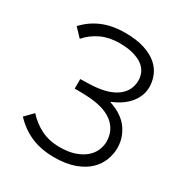

<svg xmlns="http://www.w3.org/2000/svg" viewBox="-190 -960 1054 1111"><g transform="rotate(30 337.5 -405.0)"><path d="M620 -219Q620 -179 604.5 -138Q589 -97 554.5 -64Q520 -31 464 -10.5Q408 10 328 10Q240 10 173 -19.5Q106 -49 55 -104L107 -157Q147 -112 201.5 -84.5Q256 -57 327 -57Q386 -57 427.5 -71.5Q469 -86 495.5 -109Q522 -132 534.5 -161Q547 -190 547 -219Q547 -291 496.5 -335.5Q446 -380 348 -390Q338 -391 322.5 -392Q307 -393 290.5 -393.5Q274 -394 259 -394Q244 -394 234 -394V-458Q244 -458 259 -458.5Q274 -459 290 -459.5Q306 -460 320.5 -461Q335 -462 343 -463Q395 -469 431 -484Q467 -499 489 -520.5Q511 -542 520.5 -567Q530 -592 530 -618Q530 -645 519 -669.5Q508 -694 484 -712Q460 -730 421 -741Q382 -752 327 -752Q260 -752 206.5 -727Q153 -702 115 -658L63 -713Q112 -766 177 -793Q242 -820 327 -820Q404 -820 457 -802.5Q510 -785 542.5 -756.5Q575 -728 589.5 -691.5Q604 -655 604 -618Q604 -559 565 -510.5Q526 -462 453 -432V-429Q540 -400 580 -343.5Q620 -287 620 -219Z"/></g></svg>

Font: TypoPRO Sinkin Sans
Style: 300 Light
Weight: 300
Designer: Keith Bates
Foundry: K-Type
Version: Sinkin Sans (version 1.0)  by Keith Bates   •   © 2014   www